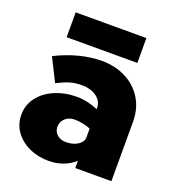

<svg xmlns="http://www.w3.org/2000/svg" viewBox="-133 -826 864 944"><g transform="rotate(20 299.0 -354.0)"><path d="M551 -311V0H362V-38Q335 -13 299.5 -0.5Q264 12 226 12Q170 12 123.5 -9.5Q77 -31 50 -69Q23 -107 23 -156Q23 -207 53 -247Q83 -287 135.5 -309.5Q188 -332 251 -332Q304 -332 362 -308V-311Q362 -349 331.5 -371.5Q301 -394 254 -394Q219 -394 191 -385.5Q163 -377 126 -358L66 -478Q191 -540 307 -540Q374 -540 429.5 -512.5Q485 -485 518 -433Q551 -381 551 -311ZM362 -156V-206Q348 -213 324.5 -218Q301 -223 278 -223Q249 -223 229.5 -205.5Q210 -188 210 -161Q210 -136 228 -120Q246 -104 274 -104Q310 -104 334.5 -119Q359 -134 362 -156ZM472 -720V-590H102V-720Z"/></g></svg>

Font: Metropolitano Black
Style: Regular
Weight: 900
Designer: Fonts by Alex Slobzheninov & Chris M. Simpson / Changes by Cristiano Sobral
Foundry: Fonts by Alex Slobzheninov & Chris M. Simpson / Changes by Cristiano Sobral
Version: Version 1.00;August 30, 2020;FontCreator 13.0.0.2681 64-bit